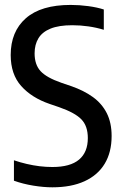

<svg xmlns="http://www.w3.org/2000/svg" viewBox="-20 -770 509 799"><path d="M198 9.5Q161.5 9.5 118.5 2.5Q75.5 -4.5 38 -18V-103Q64.5 -94 91.2 -87.8Q118 -81.5 145 -78.2Q172 -75 198 -75Q272.5 -75 309 -105.8Q345.5 -136.5 345.5 -195.5Q345.5 -245.5 318.8 -273.2Q292 -301 226 -324L186.5 -337.5Q112 -363 68.2 -412Q24.5 -461 24.5 -541Q24.5 -638.5 87.5 -694Q150.5 -749.5 274 -749.5Q310.5 -749.5 347.5 -744.5Q384.5 -739.5 412 -730.5V-646Q381 -655.5 347.8 -660.2Q314.5 -665 281 -665Q225 -665 190.5 -651Q156 -637 140 -610.8Q124 -584.5 124 -548Q124 -501 148.8 -474Q173.5 -447 235.5 -425.5L275 -412Q329 -393.5 366.8 -366Q404.5 -338.5 424.5 -298.8Q444.5 -259 444.5 -204Q444.5 -136.5 415.8 -88.8Q387 -41 331.8 -15.8Q276.5 9.5 198 9.5Z"/></svg>

Font: Encode Sans SC Condensed Medium
Style: Regular
Weight: 500
Width: 3
Designer: Multiple Designers
Foundry: Impallari Type
Version: Version 3.002